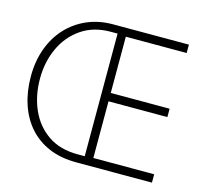

<svg xmlns="http://www.w3.org/2000/svg" viewBox="-97 -774 969 887"><g transform="rotate(15 388.0 -330.0)"><path d="M339 0Q265 0 208 -24.2Q151 -48.5 112.2 -92.8Q73.5 -137 53.5 -197.5Q33.5 -258 33.5 -330.5Q33.5 -402.5 55.5 -463Q77.5 -523.5 118.2 -567.5Q159 -611.5 215 -635.8Q271 -660 339 -660H701V-620H410V-351H691.5V-311H410V-40H701V0ZM336 -37.5H369.5V-624H336Q255 -624 196.8 -584Q138.5 -544 107.8 -477.5Q77 -411 77 -330.5Q77 -250 106.2 -183.5Q135.5 -117 193 -77.2Q250.5 -37.5 336 -37.5Z"/></g></svg>

Font: League Spartan Thin ExtraLight
Style: Regular
Weight: 250
Version: Version 2.002